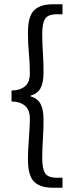

<svg xmlns="http://www.w3.org/2000/svg" viewBox="-20 -728 343 900"><path d="M228 152Q169 152 140 124Q111 96 111 19Q111 -8 112.5 -32.5Q114 -57 115.5 -80Q117 -103 118.5 -126Q120 -149 120 -174Q120 -189 116 -202.5Q112 -216 102.5 -227Q93 -238 76 -245Q59 -252 34 -252V-304Q59 -304 76 -311Q93 -318 102.5 -328.5Q112 -339 116 -353Q120 -367 120 -381Q120 -432 115.5 -476Q111 -520 111 -575Q111 -652 140 -680Q169 -708 228 -708H273V-661H246Q205 -661 191.5 -640Q178 -619 178 -570Q178 -524 181 -482Q184 -440 184 -389Q184 -340 170 -314.5Q156 -289 124 -280V-276Q156 -267 170 -241Q184 -215 184 -167Q184 -116 181 -74Q178 -32 178 14Q178 63 191.5 84Q205 105 246 105H273V152Z"/></svg>

Font: SourceSansPro
Style: Book
Weight: 400
Designer: Paul D. Hunt
Foundry: Adobe Systems Incorporated
Version: Version 2.021;PS 2.000;hotconv 1.0.86;makeotf.lib2.5.63406